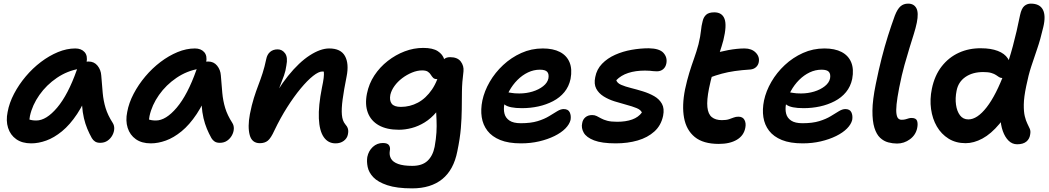

<svg xmlns="http://www.w3.org/2000/svg" viewBox="-20 -780 5778 1058"><path d="M152 10Q102 10 69.5 -13Q37 -36 24.5 -75.5Q12 -115 22 -163Q31 -213 57.5 -263.5Q84 -314 122 -359Q160 -404 205.5 -438.5Q251 -473 299.5 -493Q348 -513 395 -513Q428 -513 446 -493Q464 -473 457 -436Q454 -421 443.5 -412.5Q433 -404 418 -401Q351 -390 293.5 -351Q236 -312 197 -256.5Q158 -201 145 -141Q141 -120 141 -102.5Q141 -85 147 -58L102 -149Q122 -130 138 -123Q154 -116 180 -116Q235 -116 295 -187Q355 -258 403 -394Q411 -416 429 -428.5Q447 -441 468 -441Q499 -441 517.5 -418Q536 -395 538 -364Q542 -311 546 -267.5Q550 -224 562 -184.5Q574 -145 601 -103Q610 -89 609.5 -71Q609 -53 599.5 -35Q590 -17 573 -5Q556 7 532 7Q515 7 504 0Q493 -7 486 -19Q472 -44 461 -70.5Q450 -97 442.5 -128.5Q435 -160 432 -201.5Q429 -243 430 -298L478 -301Q445 -212 405 -152Q365 -92 321.5 -56.5Q278 -21 235 -5.5Q192 10 152 10Z M811 10Q761 10 728.5 -13Q696 -36 683.5 -75.5Q671 -115 681 -163Q690 -213 716.5 -263.5Q743 -314 781 -359Q819 -404 864.5 -438.5Q910 -473 958.5 -493Q1007 -513 1054 -513Q1087 -513 1105 -493Q1123 -473 1116 -436Q1113 -421 1102.5 -412.5Q1092 -404 1077 -401Q1010 -390 952.5 -351Q895 -312 856 -256.5Q817 -201 804 -141Q800 -120 800 -102.5Q800 -85 806 -58L761 -149Q781 -130 797 -123Q813 -116 839 -116Q894 -116 954 -187Q1014 -258 1062 -394Q1070 -416 1088 -428.5Q1106 -441 1127 -441Q1158 -441 1176.5 -418Q1195 -395 1197 -364Q1201 -311 1205 -267.5Q1209 -224 1221 -184.5Q1233 -145 1260 -103Q1269 -89 1268.5 -71Q1268 -53 1258.5 -35Q1249 -17 1232 -5Q1215 7 1191 7Q1174 7 1163 0Q1152 -7 1145 -19Q1131 -44 1120 -70.5Q1109 -97 1101.5 -128.5Q1094 -160 1091 -201.5Q1088 -243 1089 -298L1137 -301Q1104 -212 1064 -152Q1024 -92 980.5 -56.5Q937 -21 894 -5.5Q851 10 811 10Z M1829 10Q1788 10 1764 -24.5Q1740 -59 1737 -127.5Q1734 -196 1754 -297Q1761 -329 1763.5 -350Q1766 -371 1764.5 -384Q1763 -397 1757.5 -406Q1752 -415 1742 -423Q1765 -423 1780.5 -415.5Q1796 -408 1801.5 -391.5Q1807 -375 1800 -349Q1789 -370 1779.5 -378Q1770 -386 1756 -386Q1736 -386 1705 -361.5Q1674 -337 1637 -292.5Q1600 -248 1562.5 -189Q1525 -130 1492 -61Q1473 -19 1456 -5Q1439 9 1412 9Q1368 9 1356 -36Q1344 -81 1357 -151Q1367 -202 1379 -240Q1391 -278 1403.5 -310.5Q1416 -343 1427 -377Q1438 -411 1447 -454Q1452 -480 1468.5 -494Q1485 -508 1510 -508Q1535 -508 1551 -486Q1567 -464 1558 -419Q1554 -389 1545 -364Q1536 -339 1524.5 -310Q1513 -281 1500.5 -241.5Q1488 -202 1475 -144L1451 -175Q1507 -287 1567.5 -362Q1628 -437 1687 -475Q1746 -513 1794 -513Q1858 -513 1881 -471Q1904 -429 1890 -359Q1875 -284 1868 -232Q1861 -180 1864 -147Q1867 -114 1882 -96Q1893 -84 1897 -71Q1901 -58 1897 -39Q1893 -18 1874.5 -4Q1856 10 1829 10Z M2251 258Q2166 258 2114 240.5Q2062 223 2037 196.5Q2012 170 2006 140Q2000 110 2004 85Q2011 51 2034.5 29.5Q2058 8 2090 8Q2116 8 2124 21Q2132 34 2128 51Q2124 75 2134.5 94Q2145 113 2174 123.5Q2203 134 2252 134Q2306 134 2335.5 106.5Q2365 79 2375 29Q2383 -15 2385 -50.5Q2387 -86 2385.5 -118Q2384 -150 2382.5 -184Q2381 -218 2385 -258L2436 -248Q2415 -198 2385 -162.5Q2355 -127 2320 -105.5Q2285 -84 2248.5 -74.5Q2212 -65 2178 -65Q2111 -65 2067.5 -89.5Q2024 -114 2007 -159Q1990 -204 2002 -264Q2013 -319 2043 -364.5Q2073 -410 2116.5 -444Q2160 -478 2210 -497Q2260 -516 2312 -516Q2365 -516 2392.5 -498Q2420 -480 2428 -452.5Q2436 -425 2430 -396Q2425 -374 2412 -359Q2399 -344 2388 -344Q2374 -344 2367 -351Q2360 -358 2354 -368Q2348 -378 2337.5 -385Q2327 -392 2306 -392Q2279 -392 2250 -380Q2221 -368 2196 -349Q2171 -330 2154 -306.5Q2137 -283 2131 -258Q2125 -226 2138.5 -208.5Q2152 -191 2189 -191Q2239 -191 2283 -214.5Q2327 -238 2360.5 -287Q2394 -336 2409 -412Q2414 -440 2425.5 -452.5Q2437 -465 2460 -465Q2501 -465 2519 -441Q2537 -417 2534 -387Q2526 -326 2525.5 -276Q2525 -226 2524.5 -177.5Q2524 -129 2519.5 -73.5Q2515 -18 2500 54Q2480 156 2417 207Q2354 258 2251 258Z M2851 10Q2782 10 2736.5 -8.5Q2691 -27 2666 -59.5Q2641 -92 2634.5 -134.5Q2628 -177 2638 -226Q2649 -278 2678.5 -329Q2708 -380 2752.5 -421.5Q2797 -463 2852.5 -488Q2908 -513 2971 -513Q3028 -513 3065.5 -493.5Q3103 -474 3118.5 -436.5Q3134 -399 3124 -345Q3115 -303 3090 -272.5Q3065 -242 3027.5 -222.5Q2990 -203 2946.5 -193.5Q2903 -184 2856 -184Q2787 -184 2761.5 -203Q2736 -222 2740 -244Q2742 -258 2750 -264.5Q2758 -271 2773 -271Q2784 -271 2799 -268Q2814 -265 2842 -265Q2880 -265 2914.5 -275.5Q2949 -286 2973 -305Q2997 -324 3002 -348Q3006 -372 2995.5 -384Q2985 -396 2955 -396Q2921 -396 2889.5 -381Q2858 -366 2831.5 -339.5Q2805 -313 2786 -278.5Q2767 -244 2759 -205Q2754 -177 2760 -153.5Q2766 -130 2787.5 -115.5Q2809 -101 2850 -101Q2905 -101 2942.5 -112.5Q2980 -124 3006 -140Q3032 -156 3051 -167.5Q3070 -179 3086 -179Q3111 -179 3119.5 -161Q3128 -143 3124 -119Q3118 -95 3095.5 -72Q3073 -49 3035.5 -30.5Q2998 -12 2951 -1Q2904 10 2851 10Z M3373 10Q3296 10 3253.5 -6.5Q3211 -23 3196.5 -49Q3182 -75 3188 -101Q3191 -121 3205.5 -133.5Q3220 -146 3243 -146Q3257 -146 3268 -140.5Q3279 -135 3292.5 -127.5Q3306 -120 3326.5 -114.5Q3347 -109 3381 -109Q3429 -109 3463.5 -121.5Q3498 -134 3517 -160Q3511 -175 3487.5 -184.5Q3464 -194 3432 -202.5Q3400 -211 3366.5 -221.5Q3333 -232 3306 -249Q3279 -266 3265.5 -291.5Q3252 -317 3260 -355Q3268 -398 3297.5 -428.5Q3327 -459 3369.5 -478Q3412 -497 3460.5 -505.5Q3509 -514 3555 -514Q3614 -513 3636 -488.5Q3658 -464 3652 -431Q3648 -410 3634 -398.5Q3620 -387 3600 -387Q3588 -387 3579.5 -388Q3571 -389 3561 -390Q3551 -391 3534 -391Q3482 -391 3442 -378Q3402 -365 3376 -338Q3381 -322 3403 -312.5Q3425 -303 3457 -295Q3489 -287 3523 -276.5Q3557 -266 3585 -250Q3613 -234 3627.5 -208Q3642 -182 3634 -142Q3623 -89 3586 -55.5Q3549 -22 3494 -6Q3439 10 3373 10Z M3941 13Q3855 13 3808.5 -25Q3762 -63 3749.5 -130.5Q3737 -198 3755 -288Q3766 -339 3778.5 -379.5Q3791 -420 3804.5 -457.5Q3818 -495 3829 -536Q3840 -582 3842.5 -610Q3845 -638 3852 -664Q3857 -686 3871.5 -699Q3886 -712 3916 -712Q3959 -712 3972.5 -676Q3986 -640 3966 -558Q3957 -525 3947 -495.5Q3937 -466 3926 -435.5Q3915 -405 3905.5 -370.5Q3896 -336 3887 -293Q3874 -228 3878 -189.5Q3882 -151 3902.5 -134.5Q3923 -118 3958 -118Q3982 -118 3997 -123Q4012 -128 4023.5 -132.5Q4035 -137 4049 -137Q4073 -137 4082.5 -119Q4092 -101 4087 -76Q4079 -33 4040.5 -10Q4002 13 3941 13ZM3887 -351Q3848 -336 3831 -351.5Q3814 -367 3820 -397Q3826 -423 3840.5 -444Q3855 -465 3902 -481Q3944 -495 3993.5 -504Q4043 -513 4083 -513Q4122 -513 4144.5 -490Q4167 -467 4161 -437Q4158 -421 4146 -410Q4134 -399 4115 -397Q4067 -394 4029 -388.5Q3991 -383 3957.5 -374Q3924 -365 3887 -351Z M4403 10Q4334 10 4288.5 -8.5Q4243 -27 4218 -59.5Q4193 -92 4186.5 -134.5Q4180 -177 4190 -226Q4201 -278 4230.5 -329Q4260 -380 4304.5 -421.5Q4349 -463 4404.5 -488Q4460 -513 4523 -513Q4580 -513 4617.5 -493.5Q4655 -474 4670.5 -436.5Q4686 -399 4676 -345Q4667 -303 4642 -272.5Q4617 -242 4579.5 -222.5Q4542 -203 4498.5 -193.5Q4455 -184 4408 -184Q4339 -184 4313.5 -203Q4288 -222 4292 -244Q4294 -258 4302 -264.5Q4310 -271 4325 -271Q4336 -271 4351 -268Q4366 -265 4394 -265Q4432 -265 4466.5 -275.5Q4501 -286 4525 -305Q4549 -324 4554 -348Q4558 -372 4547.5 -384Q4537 -396 4507 -396Q4473 -396 4441.5 -381Q4410 -366 4383.5 -339.5Q4357 -313 4338 -278.5Q4319 -244 4311 -205Q4306 -177 4312 -153.5Q4318 -130 4339.5 -115.5Q4361 -101 4402 -101Q4457 -101 4494.5 -112.5Q4532 -124 4558 -140Q4584 -156 4603 -167.5Q4622 -179 4638 -179Q4663 -179 4671.5 -161Q4680 -143 4676 -119Q4670 -95 4647.5 -72Q4625 -49 4587.5 -30.5Q4550 -12 4503 -1Q4456 10 4403 10Z M4923 11Q4899 11 4874.5 4.5Q4850 -2 4830 -20.5Q4810 -39 4798.5 -75.5Q4787 -112 4787.5 -170.5Q4788 -229 4806 -317Q4822 -396 4838.5 -460.5Q4855 -525 4873 -582Q4891 -639 4911 -694Q4925 -730 4942 -745Q4959 -760 4984 -760Q5016 -760 5029.5 -735Q5043 -710 5032 -655Q5026 -626 5015.5 -592.5Q5005 -559 4992 -517Q4979 -475 4964 -421.5Q4949 -368 4935 -297Q4924 -240 4920.5 -205.5Q4917 -171 4920 -152Q4923 -133 4930.5 -126.5Q4938 -120 4948 -120Q4962 -120 4971.5 -123Q4981 -126 4988 -128Q4995 -130 5003 -130Q5028 -130 5033.5 -114Q5039 -98 5034 -74Q5026 -36 4994 -12.5Q4962 11 4923 11Z M5301 9Q5247 9 5207 -16Q5167 -41 5142.5 -83Q5118 -125 5110.5 -179Q5103 -233 5115 -291Q5130 -364 5169 -414Q5208 -464 5264 -489.5Q5320 -515 5387 -514Q5440 -514 5478 -499.5Q5516 -485 5533.5 -458Q5551 -431 5543 -392Q5539 -373 5528 -361.5Q5517 -350 5505 -350Q5493 -350 5485.5 -355Q5478 -360 5468.5 -366.5Q5459 -373 5442.5 -378Q5426 -383 5398 -383Q5339 -383 5299.5 -355.5Q5260 -328 5251 -279Q5243 -239 5248 -203Q5253 -167 5270 -144.5Q5287 -122 5316 -122Q5365 -122 5417 -189Q5469 -256 5516.5 -384Q5564 -512 5601 -697Q5609 -734 5624.5 -747Q5640 -760 5660 -760Q5709 -760 5726.5 -727Q5744 -694 5729 -631Q5713 -562 5695.5 -511.5Q5678 -461 5662.5 -413.5Q5647 -366 5635 -306Q5622 -244 5621.5 -204Q5621 -164 5627 -139.5Q5633 -115 5641 -99Q5649 -83 5654.5 -70.5Q5660 -58 5657 -41Q5654 -15 5636 0Q5618 15 5585 15Q5558 15 5538 -4.5Q5518 -24 5506 -57.5Q5494 -91 5492.5 -134.5Q5491 -178 5502 -225L5573 -244Q5534 -153 5487.5 -97.5Q5441 -42 5393.5 -16.5Q5346 9 5301 9Z"/></svg>

Font: Shantell Sans Light SemiBold
Style: Italic
Weight: 600
Italic angle: -11°
Version: Version 1.011;[c5ecc13dd]